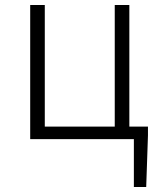

<svg xmlns="http://www.w3.org/2000/svg" viewBox="-20 -553 633 763"><path d="M494 -50V-533H436V-50H158V-533H100V0H512V190H561L568 -15V-50Z"/></svg>

Font: Noto Sans T Chinese Light
Style: Regular
Weight: 300
Designer: Ryoko NISHIZUKA (kana & ideographs); Paul D. Hunt (Latin, Greek & Cyrillic); Wenlong ZHANG (bopomofo); Sandoll Communica
Foundry: Adobe Systems Incorporated
Version: Version 1.000;PS 1;hotconv 1.0.78;makeotf.lib2.5.61930